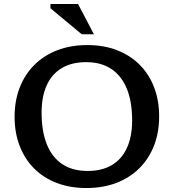

<svg xmlns="http://www.w3.org/2000/svg" viewBox="-20 -936 875 967"><path d="M420 -709Q503 -709 569.8 -683Q636.5 -657 683.8 -609.5Q731 -562 756.2 -496.2Q781.5 -430.5 781.5 -350Q781.5 -269 755.8 -202.8Q730 -136.5 682 -88.8Q634 -41 566.5 -15Q499 11 415 11Q332 11 265.2 -14.8Q198.5 -40.5 151.2 -88.2Q104 -136 78.8 -201.8Q53.5 -267.5 53.5 -348Q53.5 -428.5 79.2 -494.8Q105 -561 153 -609Q201 -657 268.5 -683Q336 -709 420 -709ZM421 -75Q494 -75 543.8 -104.8Q593.5 -134.5 619.5 -191.5Q645.5 -248.5 645.5 -329.5Q645.5 -424 618.8 -489.2Q592 -554.5 540.5 -588.8Q489 -623 414 -623Q341 -623 291 -593Q241 -563 215.2 -506.2Q189.5 -449.5 189.5 -368.5Q189.5 -274.5 216 -208.8Q242.5 -143 294.2 -109Q346 -75 421 -75ZM453 -763.5H391.5L234 -894.5V-916H373Z"/></svg>

Font: Newsreader 9pt Medium
Style: Regular
Weight: 500
Designer: Hugues Gentile
Foundry: Production Type
Version: Version 1.003